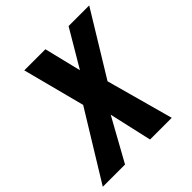

<svg xmlns="http://www.w3.org/2000/svg" viewBox="-199 -868 1010 1010"><g transform="rotate(-45 306.0 -362.5)"><path d="M225.5 -377.5 135 -725H292L342.5 -518.5L464.5 -725H618L404 -374.5L507 0H345.5L291.5 -238.5L159.5 0H-6Z"/></g></svg>

Font: JuliaMono ExtraBold
Style: Italic
Weight: 800
Italic angle: -9°
Monospace: yes
Designer: cormullion
Foundry: corm
Version: Version 0.057; ttfautohint (v1.8.4)